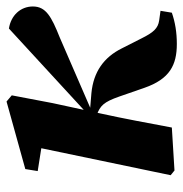

<svg xmlns="http://www.w3.org/2000/svg" viewBox="-7 -533 555 581"><g transform="rotate(-90 270.5 -242.5)"><path d="M45.1 8 175.1 0C188.8 -72.4 201.5 -142.9 217.3 -214.3L249 -360.9L272.5 -484.4L253.8 -500.2L49.4 -443.4L43.3 -405.9L169.7 -386L116.6 -415L30.8 -3.6L45.1 8ZM522.6 0 528.3 -34.3 499.5 -38.3C474.9 -41.7 462.6 -56.2 445.1 -91.3L414.6 -151.4C387.8 -205.2 344.2 -237.2 279 -243.4L223.2 -248L219.5 -240.3L447.4 -339.1C510.7 -364.4 541.4 -381 541.4 -420.5C541.4 -458 514.2 -487 474.6 -493L218 -256.9L203.7 -244.6H199.7V-231.9L212.9 -227.4C240.8 -216.7 252.2 -206.9 269 -158.6L295.3 -82.8C322 -6.3 364.4 15.1 427.9 15.1C462.8 15.1 494 10 522.6 0Z"/></g></svg>

Font: Source Serif 4 Variable
Style: Italic
Weight: 400
Italic angle: -12°
Designer: Frank Grießhammer
Foundry: Adobe Systems Incorporated
Version: Version 4.004;hotconv 1.0.116;makeotfexe 2.5.65601